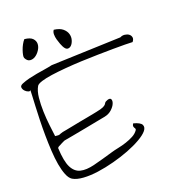

<svg xmlns="http://www.w3.org/2000/svg" viewBox="-163 -1063 1098 1197"><g transform="rotate(-20 386.0 -465.0)"><path d="M115.2 -14.6Q96.7 -26.4 84.5 -56.6Q72.3 -86.9 64.9 -128.9Q57.6 -170.9 54.7 -221.7Q51.8 -272.5 51.3 -324.2Q50.8 -376 52.2 -426.3Q53.7 -476.6 55.7 -517.1Q57.6 -557.6 59.1 -585.9Q60.5 -614.3 60.5 -623Q57.6 -614.3 45.4 -618.7Q33.2 -623 23.9 -633.3Q14.6 -643.6 13.2 -656.2Q11.7 -668.9 30.3 -676.8Q53.7 -686.5 79.6 -692.9Q105.5 -699.2 132.8 -704.1Q160.2 -709 186.5 -712.9Q212.9 -716.8 238.3 -722.7L700.2 -739.3Q714.8 -747.1 731 -745.1Q747.1 -743.2 757.8 -735.4Q768.6 -727.5 771.5 -714.4Q774.4 -701.2 761.7 -685.5Q746.1 -686.5 711.4 -687Q676.8 -687.5 630.9 -687Q585 -686.5 530.3 -685.5Q475.6 -684.6 420.4 -682.1Q365.2 -679.7 313 -675.3Q260.7 -670.9 219.2 -665Q177.7 -659.2 149.9 -650.4Q122.1 -641.6 115.2 -630.9Q98.6 -602.5 94.2 -559.1Q89.8 -515.6 91.3 -468.3Q92.8 -420.9 98.1 -376Q103.5 -331.1 107.4 -299.8Q122.1 -297.9 127.9 -297.9Q133.8 -297.9 137.2 -299.3Q140.6 -300.8 145 -302.7Q149.4 -304.7 161.1 -307.6Q167 -308.6 185.1 -312Q203.1 -315.4 228 -320.3Q252.9 -325.2 280.3 -330.6Q307.6 -335.9 332.5 -340.3Q357.4 -344.7 376 -348.6Q394.5 -352.5 400.4 -353.5Q435.5 -360.4 448.2 -366.7Q460.9 -373 465.3 -378.4Q469.7 -383.8 472.7 -389.2Q475.6 -394.5 492.2 -400.4Q510.7 -406.2 515.6 -395Q520.5 -383.8 513.2 -366.2Q505.9 -348.6 486.8 -331.1Q467.8 -313.5 438.5 -307.6Q422.9 -304.7 382.3 -296.9Q341.8 -289.1 296.4 -280.3Q251 -271.5 210.4 -264.2Q169.9 -256.8 153.3 -253.9Q151.4 -252.9 144.5 -250Q137.7 -247.1 130.4 -243.2Q123 -239.3 116.7 -235.8Q110.4 -232.4 107.4 -231.4Q106.4 -230.5 103 -227.5Q99.6 -224.6 99.6 -222.7Q103.5 -134.8 124 -93.8Q144.5 -52.7 181.6 -43.5Q218.8 -34.2 274.9 -48.3Q331.1 -62.5 407.2 -85Q426.8 -90.8 453.6 -96.2Q480.5 -101.6 506.8 -110.4Q533.2 -119.1 556.2 -131.3Q579.1 -143.6 591.8 -162.1Q595.7 -168 593.8 -171.9Q591.8 -175.8 588.9 -180.7Q585.9 -185.5 585.4 -191.9Q585 -198.2 591.8 -208Q636.7 -196.3 645.5 -178.2Q654.3 -160.2 637.7 -139.6Q621.1 -119.1 583 -97.2Q544.9 -75.2 495.6 -56.2Q446.3 -37.1 390.6 -22.5Q335 -7.8 282.7 -0.5Q230.5 6.8 186 3.9Q141.6 1 115.2 -14.6ZM92.8 -823.2Q89.8 -829.1 92.3 -842.8Q94.7 -856.4 100.6 -873.5Q106.4 -890.6 115.2 -906.7Q124 -922.9 133.8 -933.6Q171.9 -929.7 187 -913.6Q202.1 -897.5 201.7 -877.4Q201.2 -857.4 188 -837.4Q174.8 -817.4 157.7 -806.6Q140.6 -795.9 122.6 -797.9Q104.5 -799.8 92.8 -823.2ZM341.8 -810.5Q338.9 -815.4 333 -830.6Q327.1 -845.7 322.3 -863.3Q317.4 -880.9 317.4 -897.9Q317.4 -915 326.2 -925.8Q364.3 -920.9 383.8 -904.3Q403.3 -887.7 409.2 -867.2Q415 -846.7 409.2 -826.7Q403.3 -806.6 392.1 -795.4Q380.9 -784.2 367.2 -785.6Q353.5 -787.1 341.8 -810.5Z"/></g></svg>

Font: Give You Glory
Style: Regular
Weight: 400
Designer: Kimberly Geswein
Foundry: Kimberly Geswein
Version: Version 1.002